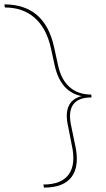

<svg xmlns="http://www.w3.org/2000/svg" viewBox="-80 -731 483 873"><path d="M244 -157 261 -75Q283 21 247 71.5Q211 122 120 122L117 108Q200 108 233 61.5Q266 15 246 -73L230 -155Q203 -271 291 -294Q196 -313 169 -432L151 -514Q131 -603 77.5 -650Q24 -697 -58 -697L-60 -711Q124 -711 166 -516L184 -434Q198 -369 236.5 -335Q275 -301 335 -301L336 -288Q215 -288 244 -157Z"/></svg>

Font: EauTest Thin
Style: Italic
Weight: 250
Italic angle: -12°
Designer: Christian Thalmann (Catharsis Fonts)
Version: Version 0.001;PS 000.001;hotconv 1.0.88;makeotf.lib2.5.64775